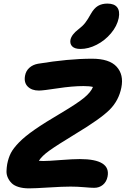

<svg xmlns="http://www.w3.org/2000/svg" viewBox="-20 -1036 697 1066"><path d="M426.8 -764.2Q395.5 -764.2 381.3 -778.1Q367.2 -792 371.1 -814.9Q377.4 -844.2 415 -873Q439 -891.1 453.1 -909.4Q467.3 -927.7 483.9 -958Q502 -990.2 523.9 -1003.2Q545.9 -1016.1 576.2 -1016.1Q614.3 -1016.1 630.4 -995.6Q646.5 -975.1 639.2 -936Q629.9 -891.1 596.2 -851.1Q562.5 -811 516.8 -787.6Q471.2 -764.2 426.8 -764.2ZM141.1 9.8Q107.9 9.8 83.3 2.2Q58.6 -5.4 45.2 -18.6Q31.7 -31.7 23.7 -49.1Q15.6 -66.4 16.1 -85.7Q16.6 -105 20 -125Q26.9 -160.2 40.3 -186.3Q53.7 -212.4 85.7 -245.4Q117.7 -278.3 173.3 -316.9Q229 -355.5 318.8 -408.2Q411.6 -463.4 448.2 -494.1Q484.9 -524.9 496.1 -553.2Q477.5 -558.1 443.8 -558.1Q381.8 -558.1 300.3 -545.7Q218.8 -533.2 195.8 -533.2Q156.2 -533.2 134 -555.4Q111.8 -577.6 119.1 -616.2Q124 -642.6 143.1 -659.7Q162.1 -676.8 190.9 -682.1Q360.4 -710 491.2 -710Q587.4 -710 627.7 -665.5Q668 -621.1 653.8 -549.8Q639.6 -478 589.1 -427.2Q538.6 -376.5 399.9 -293Q295.4 -229.5 253.7 -199.5Q211.9 -169.4 195.8 -143.1Q202.6 -142.1 221.2 -142.1Q248 -142.1 316.7 -147.5Q385.3 -152.8 422.9 -152.8Q509.8 -152.8 548.3 -128.4Q586.9 -104 577.1 -55.2Q571.3 -26.4 551.3 -9.8Q531.2 6.8 502.9 6.8Q485.8 6.8 447.3 3.4Q408.7 0 372.1 0Q328.1 0 250.5 4.9Q172.9 9.8 141.1 9.8Z"/></svg>

Font: Shantell Sans Normal
Style: Bold Italic
Weight: 700
Italic angle: -11.31°
Designer: Stephen Nixon, Anya Danilova, Shantell Martin
Foundry: Arrow Type
Version: Version 1.006;[559af2be0]